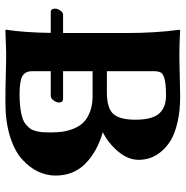

<svg xmlns="http://www.w3.org/2000/svg" viewBox="-8 -680 691 715"><g transform="rotate(90 337.5 -322.5)"><path d="M245.1 -549.8C245.1 -561.8 247 -570.8 250.7 -576.7C254.5 -582.5 262.9 -587.1 276.1 -590.3C289.3 -593.6 309.2 -595.2 335.9 -595.2C365.6 -595.2 387.9 -586.6 403.1 -569.3C418.2 -552.1 425.8 -522.6 425.8 -481C425.8 -442.5 418.7 -415.3 404.5 -399.2C390.4 -383.1 363.3 -375 323.2 -375H245.1ZM176.8 -645C154 -645 126 -646 92.8 -647.9L90.8 -645C99 -585.4 103 -518.7 103 -444.8V-211.9H35.2C29.3 -211.9 24 -208.6 19.3 -201.9C14.6 -195.2 12.2 -188.6 12.2 -182.1C12.2 -171.4 16.4 -166 24.9 -166H102.5C101.6 -100.9 97.7 -45.6 90.8 0L91.8 2.9L176.8 0C199.2 0 227.8 0.5 262.5 1.5C297.1 2.4 329.9 2.9 360.8 2.9C408.4 2.9 450.4 -2.7 486.8 -13.9C523.3 -25.1 551.8 -40 572.5 -58.6C593.2 -77.1 608.6 -97 618.7 -118.2C628.7 -139.3 633.8 -161.3 633.8 -184.1C633.8 -229 618.8 -266.1 588.9 -295.4C558.9 -324.7 520 -346.2 472.2 -359.9C499.8 -373.5 523.9 -392.7 544.4 -417.2C564.9 -441.8 575.2 -467.1 575.2 -493.2C575.2 -507.5 573 -521.5 568.6 -535.2C564.2 -548.8 556.4 -562.6 545.2 -576.4C533.9 -590.3 519.8 -602.4 502.7 -612.8C485.6 -623.2 463 -631.7 434.8 -638.2C406.7 -644.7 374.7 -647.9 338.9 -647.9C329.4 -647.9 305.9 -647.5 268.3 -646.5C230.7 -645.5 200.2 -645 176.8 -645ZM245.1 -166H336.9C343.1 -166 348.8 -169.5 354 -176.5C359.2 -183.5 361.8 -190.3 361.8 -196.8C361.8 -206.9 356.9 -211.9 347.2 -211.9H245.1V-321.8H337.9C360.4 -321.8 380 -318.5 396.7 -312C413.5 -305.5 426.7 -297.3 436.3 -287.4C445.9 -277.4 453.5 -265.2 459.2 -250.7C464.9 -236.2 468.7 -222.3 470.5 -209C472.2 -195.6 473.1 -181 473.1 -165C473.1 -153.6 472.9 -144.2 472.4 -136.7C471.9 -129.2 470.6 -121.1 468.5 -112.3C466.4 -103.5 463.5 -96.4 459.7 -90.8C456 -85.3 450.7 -79.6 443.8 -73.7C437 -67.9 428.6 -63.4 418.7 -60.3C408.8 -57.2 396.6 -54.7 382.1 -52.7C367.6 -50.8 350.9 -49.8 332 -49.8C298.2 -49.8 275.2 -53.4 263.2 -60.5C251.1 -67.7 245.1 -79.9 245.1 -97.2Z"/></g></svg>

Font: Linux Biolinum G
Style: Bold
Weight: 700
Designer: Philipp H. Poll
Foundry: Philipp H. Poll
Version: Version 1.1.0